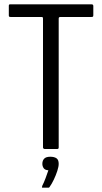

<svg xmlns="http://www.w3.org/2000/svg" viewBox="-20 -693 475 893"><path d="M188 0Q185 0 182.5 -2Q180 -4 180 -7V-606Q180 -611 178.5 -612.5Q177 -614 173 -614H30Q25 -614 23 -615.5Q21 -617 21 -621V-666Q21 -670 22.5 -671.5Q24 -673 29 -673H404Q410 -673 412 -671Q414 -669 414 -665V-622Q414 -617 412 -615.5Q410 -614 404 -614H262Q257 -614 255 -612.5Q253 -611 253 -606V-7Q253 0 246 0ZM253 69Q253 82 246.5 102Q240 122 230.5 142Q221 162 211 176Q209 180 206 180Q201 180 192 180Q183 180 177 180Q175 179 175 178Q175 177 177 170Q184 157 192 135.5Q200 114 205 99Q189 98 183 89Q177 80 177 69Q177 54 185.5 45Q194 36 214 36Q232 36 242.5 43Q253 50 253 69Z"/></svg>

Font: Glory Thin
Style: Regular
Weight: 400
Version: Version 1.011